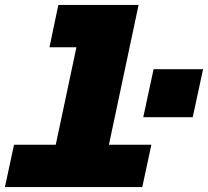

<svg xmlns="http://www.w3.org/2000/svg" viewBox="-33 -760 845 780"><path d="M157 0 314 -740H530L373 0ZM-13 0 24 -172H582L545 0ZM168 -568 204 -740H422L386 -568ZM549 -284 591 -479H792L750 -284Z"/></svg>

Font: Azeret Mono Thin Black
Style: Italic
Weight: 900
Italic angle: -12°
Version: Version 1.002